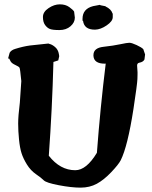

<svg xmlns="http://www.w3.org/2000/svg" viewBox="-20 -861 707 893"><path d="M328.1 -778.8Q328.1 -756.3 307.9 -738.8Q287.6 -721.2 256.3 -721.2Q225.1 -721.2 212.4 -726.1Q199.7 -731 189.7 -744.6Q179.7 -758.3 179.7 -782Q179.7 -805.7 205.8 -823.2Q231.9 -840.8 258.3 -840.8Q284.7 -840.8 302.2 -828.1Q319.8 -815.4 324.7 -807.1L328.1 -779.3ZM363.8 -764.2V-773.4Q363.8 -819.8 413.1 -832.5L444.3 -838.4L448.2 -836.4L470.7 -832V-831.1Q497.6 -818.4 503.4 -797.9H504.4V-781.2Q504.4 -762.2 476.1 -742.9Q447.8 -723.6 422.4 -723.1H421.4H420.9Q371.6 -723.1 366.2 -764.2ZM207 -136.7Q259.8 -69.3 330.1 -69.3Q381.8 -69.3 430.7 -150.4Q446.3 -358.9 471.7 -565.4L468.3 -564.9H467.3Q417 -564.9 414.6 -601.1V-604.5Q414.6 -638.2 461.2 -643.3Q507.8 -648.4 539.6 -655.3Q571.3 -662.1 581.8 -662.1Q592.3 -662.1 615.5 -651.4Q638.7 -640.6 646.5 -632.3L654.8 -607.9L651.9 -584.5Q646.5 -572.8 627.9 -569.3Q617.7 -567.4 617.7 -556.2V-555.7Q617.7 -546.4 619.1 -534.2Q620.1 -524.4 619.6 -512.7Q619.1 -503.9 619.1 -493.2Q618.2 -468.8 600.6 -353.5Q573.7 -180.2 541.5 -115.7Q531.2 -95.7 497.3 -60.1Q463.4 -24.4 430.2 -6.3Q397 11.7 354.7 11.7Q312.5 11.7 253.7 0.5Q194.8 -10.7 183.3 -22.5Q171.9 -34.2 147.2 -51Q122.6 -67.9 105.2 -95.9Q87.9 -124 80.1 -148.7Q72.3 -173.3 68.4 -212.6Q64.5 -252 64.5 -286.6Q64.5 -321.3 72.3 -383.8L79.1 -483.9Q73.7 -541 70.8 -546.1Q67.9 -551.3 51.3 -558.8Q34.7 -566.4 29.8 -575Q24.9 -583.5 22.5 -588.9H17.6L24.9 -615.7Q32.2 -627.9 49.8 -633.3Q86.9 -645 119.1 -649.4L201.7 -658.2H207.5L209.5 -656.7Q221.2 -654.8 235.8 -642.6Q250.5 -630.4 253.9 -609.4L255.4 -599.6L251 -580.1L228.5 -572.8Q222.7 -353 207 -136.7Z"/></svg>

Font: Drukaatie burti
Style: Bold
Weight: 700
Version: Version 0.14